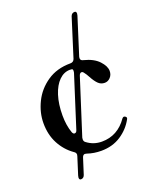

<svg xmlns="http://www.w3.org/2000/svg" viewBox="-159 -837 838 1047"><g transform="rotate(-20 260.5 -314.0)"><path d="M476 -108Q476 -104 474 -101Q447 -51 398 -19Q349 13 284 13Q241 13 203 0Q195 -2 193 -2Q182 -2 177 13L148 104Q142 121 126 121Q116 121 116 108Q116 105 118 97L150 -4Q152 -10 152 -13Q152 -25 140 -32Q93 -65 65.5 -117Q38 -169 38 -236Q38 -297 67 -356.5Q96 -416 152.5 -454.5Q209 -493 287 -493H288Q306 -493 312 -510L382 -732Q388 -749 405 -749Q415 -749 415 -736Q415 -733 413 -725L345 -510Q344 -507 344 -502Q344 -488 361 -485Q417 -471 446 -440Q475 -409 475 -381Q475 -359 461 -344Q447 -329 428 -329Q406 -329 390.5 -344.5Q375 -360 360 -388Q350 -407 341 -418Q335 -427 328 -427Q318 -427 313 -412L210 -90Q209 -87 209 -80Q209 -68 218 -62Q256 -33 304 -33Q396 -33 452 -114Q457 -120 462 -120Q465 -120 469 -118Q476 -114 476 -108ZM166 -138Q171 -126 179 -126Q190 -126 194 -141L288 -436Q290 -441 290 -450Q290 -459 284 -460Q281 -461 273 -461Q238 -461 210 -433.5Q182 -406 166 -356Q150 -306 150 -240Q150 -183 166 -138Z"/></g></svg>

Font: Shippori Mincho B1 SemiBold
Style: Regular
Weight: 600
Designer: FONTDASU
Foundry: FONTDASU / Google Inc. / but / Adobe
Version: Version 3.110; ttfautohint (v1.8.3)